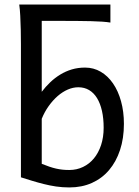

<svg xmlns="http://www.w3.org/2000/svg" viewBox="-20 -801 604 833"><path d="M517.6 -263.7Q517.6 -200.7 500.7 -149.9Q483.9 -99.1 453.1 -63Q422.4 -26.9 378.7 -7.3Q335 12.2 280.8 12.2Q251 12.2 223.1 8.1Q195.3 3.9 169.2 -2.7Q143.1 -9.3 118.7 -16.8Q94.2 -24.4 70.8 -31.7V-609.4Q70.8 -640.6 70.1 -672.1Q69.3 -703.6 67.9 -732.2Q66.4 -760.7 63.5 -781.2H459V-703.1Q429.7 -708 374.3 -709.2Q318.8 -710.4 246.6 -710.4H161.1V-402.8Q178.2 -425.3 198.2 -444.3Q218.3 -463.4 241.5 -477.5Q264.6 -491.7 291.5 -499.8Q318.4 -507.8 349.1 -507.8Q386.2 -507.8 417 -489.7Q447.8 -471.7 470.2 -439.2Q492.7 -406.7 505.1 -361.8Q517.6 -316.9 517.6 -263.7ZM429.7 -246.6Q429.7 -287.1 422.4 -319.8Q415 -352.5 401.1 -375.2Q387.2 -397.9 366.7 -410.2Q346.2 -422.4 319.8 -422.4Q296.9 -422.4 273.9 -412.4Q251 -402.3 230.2 -384.3Q209.5 -366.2 191.4 -341.1Q173.3 -315.9 161.1 -285.6V-90.3Q179.2 -83 194.1 -77.9Q209 -72.8 223.1 -69.6Q237.3 -66.4 251.2 -64.9Q265.1 -63.5 280.8 -63.5Q313 -63.5 340.3 -76.7Q367.7 -89.8 387.5 -113.8Q407.2 -137.7 418.5 -171.6Q429.7 -205.6 429.7 -246.6Z"/></svg>

Font: Andika Eur
Style: Regular
Weight: 400
Designer: Victor Gaultney, Annie Olsen, Julie Remington, Don Collingsworth, Eric Hays, Becca Hirsbrunner
Foundry: SIL International
Version: Version 5.000